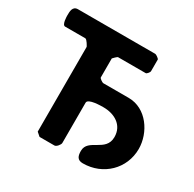

<svg xmlns="http://www.w3.org/2000/svg" viewBox="-156 -873 1059 1046"><g transform="rotate(30 373.5 -350.0)"><path d="M367 -590H540C547 -590 560 -607 560 -613V-687C560 -692 539 -707 533 -707H47C13 -707 13 -674 13 -650C13 -644 13 -590 33 -590H160C171 -590 190 -554 190 -553V-20L213 0H307C319 0 337 -23 337 -33V-287C337 -314 420 -314 434 -314C503 -314 567 -279 567 -203C567 -108 446 -125 446 -47C446 -14 454 7 489 7C616 7 714 -89 714 -213C714 -315 640 -427 527 -427H367C361 -427 340 -442 340 -447V-567C343 -570 361 -590 367 -590Z"/></g></svg>

Font: Asimov Print
Style: C
Weight: 500
Designer: Google
Version: Version 2.000980: 2014